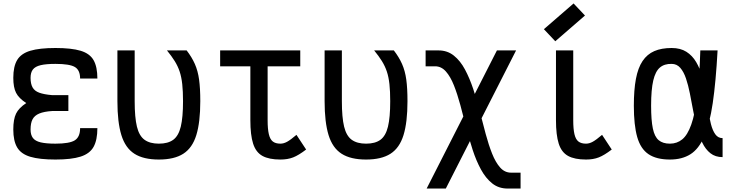

<svg xmlns="http://www.w3.org/2000/svg" viewBox="-20 -910 4240 1112"><path d="M301 14Q209 14 155.5 -2Q102 -18 79.5 -56Q57 -94 57 -160Q57 -219 73 -252Q89 -285 132 -313Q89 -341 73 -372.5Q57 -404 57 -459Q57 -525 79.5 -562.5Q102 -600 155.5 -616Q209 -632 301 -632Q394 -632 447 -616Q500 -600 522 -561.5Q544 -523 544 -455H444Q444 -504 413.5 -522Q383 -540 301 -540Q247 -540 215.5 -532.5Q184 -525 170.5 -507.5Q157 -490 157 -459Q157 -425 168.5 -404Q180 -383 207.5 -373Q235 -363 282 -359H376V-267H282Q235 -264 207.5 -252.5Q180 -241 168.5 -219Q157 -197 157 -160Q157 -129 170.5 -111Q184 -93 215.5 -85.5Q247 -78 301 -78Q383 -78 413.5 -97.5Q444 -117 444 -168H544Q544 -99 522 -59.5Q500 -20 447 -3Q394 14 301 14Z M900 14Q811 14 758.5 -19.5Q706 -53 683 -127.5Q660 -202 660 -324V-618H760V-324Q760 -230 773 -176.5Q786 -123 817 -100.5Q848 -78 900 -78Q953 -78 983.5 -100.5Q1014 -123 1027 -176.5Q1040 -230 1040 -324Q1040 -381 1035.5 -422.5Q1031 -464 1020.5 -495.5Q1010 -527 992 -556Q974 -585 947 -618H1061Q1091 -579 1108.5 -539.5Q1126 -500 1133 -449.5Q1140 -399 1140 -324Q1140 -202 1117 -127.5Q1094 -53 1041.5 -19.5Q989 14 900 14Z M1604 14Q1538 14 1500 -7Q1462 -28 1446 -78Q1430 -128 1430 -214V-588H1530V-214Q1530 -163 1537 -133Q1544 -103 1560 -90.5Q1576 -78 1604 -78Q1623 -78 1643 -89Q1663 -100 1697 -129L1753 -44Q1710 -11 1678 1.5Q1646 14 1604 14ZM1255 -526V-618H1719V-526Z M2100 14Q2011 14 1958.5 -19.5Q1906 -53 1883 -127.5Q1860 -202 1860 -324V-618H1960V-324Q1960 -230 1973 -176.5Q1986 -123 2017 -100.5Q2048 -78 2100 -78Q2153 -78 2183.5 -100.5Q2214 -123 2227 -176.5Q2240 -230 2240 -324Q2240 -381 2235.5 -422.5Q2231 -464 2220.5 -495.5Q2210 -527 2192 -556Q2174 -585 2147 -618H2261Q2291 -579 2308.5 -539.5Q2326 -500 2333 -449.5Q2340 -399 2340 -324Q2340 -202 2317 -127.5Q2294 -53 2241.5 -19.5Q2189 14 2100 14Z M2920 182Q2868 182 2830.5 152Q2793 122 2765.5 71.5Q2738 21 2717.5 -42Q2697 -105 2680 -172Q2663 -239 2646 -302Q2629 -365 2609 -415.5Q2589 -466 2562.5 -496Q2536 -526 2500 -526H2445V-618H2520Q2571 -618 2608.5 -588Q2646 -558 2673 -507.5Q2700 -457 2721 -394Q2742 -331 2759 -264Q2776 -197 2793 -134Q2810 -71 2830 -20.5Q2850 30 2876.5 60Q2903 90 2940 90H2995V182ZM2451 182 2858 -618H2969L2562 182Z M3374 14Q3308 14 3270 -7Q3232 -28 3216 -78Q3200 -128 3200 -214V-618H3300V-214Q3300 -163 3307 -133Q3314 -103 3330 -90.5Q3346 -78 3374 -78Q3393 -78 3413 -89Q3433 -100 3467 -129L3523 -44Q3480 -11 3448 1.5Q3416 14 3374 14ZM3196 -671 3130 -741 3302 -890 3368 -820Z M4165 -110V0Q4123 0 4094.5 -22.5Q4066 -45 4047.5 -83.5Q4029 -122 4016.5 -170Q4004 -218 3994.5 -269.5Q3985 -321 3975.5 -369Q3966 -417 3953 -455.5Q3940 -494 3920 -517Q3900 -540 3870 -540Q3828 -541 3802 -519Q3776 -497 3763.5 -444Q3751 -391 3751 -298Q3751 -214 3761 -166Q3771 -118 3795 -98Q3819 -78 3860 -78Q3901 -78 3931.5 -103Q3962 -128 3983.5 -188.5Q4005 -249 4018 -353.5Q4031 -458 4036 -618H4136Q4126 -435 4108 -313Q4090 -191 4058.5 -119Q4027 -47 3978.5 -16.5Q3930 14 3860 14Q3782 14 3736 -17Q3690 -48 3670.5 -116.5Q3651 -185 3651 -298Q3651 -389 3663 -453Q3675 -517 3701.5 -556.5Q3728 -596 3769.5 -614Q3811 -632 3870 -632Q3921 -632 3955.5 -610Q3990 -588 4012 -550.5Q4034 -513 4047 -467Q4060 -421 4067.5 -371Q4075 -321 4081.5 -275Q4088 -229 4097.5 -191.5Q4107 -154 4123 -132Q4139 -110 4165 -110Z"/></svg>

Font: Victor Mono Thin
Style: Regular
Weight: 100
Monospace: yes
Designer: Rune Bjørnerås
Version: Version 1.561;gftools[0.9.30]